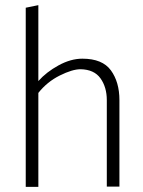

<svg xmlns="http://www.w3.org/2000/svg" viewBox="-20 -726 556 746"><path d="M80 0V-696L129 -706V-411Q160 -446 207.5 -472Q255 -498 300 -498Q378 -498 411 -452.5Q444 -407 444 -337V-1H395V-337Q395 -387 370.5 -421.5Q346 -456 293 -457Q261 -457 212 -432.5Q163 -408 129 -365V0Z"/></svg>

Font: Palanquin Thin
Style: Regular
Weight: 250
Designer: Pria Ravichandran
Version: Version 1.001